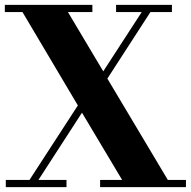

<svg xmlns="http://www.w3.org/2000/svg" viewBox="-35 -774 789 794"><path d="M-11 0V-30H87L287 -338L58 -724H-15V-754H347V-724H246L392 -479L551 -724H445V-754H676V-724H587L409 -449L659 -30H734V0H379V-30H470L304 -308L124 -30H240V0Z"/></svg>

Font: Libre Bodoni
Style: Regular
Weight: 400
Designer: Pablo Impallari, Rodrigo Fuenzalida
Foundry: Impallari Type
Version: Version 2.005;gftools[0.9.23]